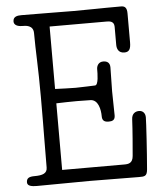

<svg xmlns="http://www.w3.org/2000/svg" viewBox="-56 -870 779 919"><g transform="rotate(-5 333.5 -410.5)"><path d="M602 -315C585 -315 567 -306 566 -278C564 -231 556 -134 553 -103C550 -69 530 -66 510 -66H211V-386C249 -387 272 -388 310 -388C341 -388 360 -387 374 -387C413 -387 422 -336 422 -306C422 -289 428 -277 453 -277C470 -277 484 -281 484 -304C484 -341 482 -382 482 -420C482 -458 484 -497 484 -535C484 -557 471 -566 452 -566C428 -566 420 -546 420 -532C420 -511 420 -455 403 -455C392 -455 342 -452 310 -452C271 -452 249 -454 211 -455V-755H484C497 -755 521 -755 521 -727V-640C521 -622 528 -600 557 -600C580 -600 588 -614 588 -646V-785C588 -813 578 -821 560 -821C442 -821 432 -819 333 -819C283 -819 171 -821 82 -821C62 -821 41 -818 41 -794C41 -777 58 -769 81 -769C97 -769 134 -769 134 -730C134 -645 140 -566 140 -425C140 -235 138 -217 138 -84C138 -56 116 -48 77 -48C51 -48 38 -42 38 -21C38 -3 61 0 84 0C165 0 256 -2 337 -2C418 -2 493 0 574 0C601 0 613 0 616 -33C623 -114 632 -259 632 -282C632 -302 620 -315 602 -315Z"/></g></svg>

Font: Life Savers
Style: Bold
Weight: 700
Designer: Pablo Impallari, Rodrigo Fuenzalida, Brenda Gallo
Foundry: Pablo Impallari, Rodrigo Fuenzalida, Brenda Gallo
Version: Version 3.000